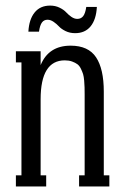

<svg xmlns="http://www.w3.org/2000/svg" viewBox="-20 -670 445 690"><path d="M150.9 -599.1Q138.2 -599.1 130.9 -589.4Q123.5 -579.6 120.1 -556.2H82Q84.5 -600.6 104.5 -625.2Q124.5 -649.9 160.2 -649.9Q179.2 -649.9 194.3 -642.3Q209.5 -634.8 217.5 -626Q225.6 -617.2 236.3 -609.6Q247.1 -602.1 257.8 -602.1Q271 -602.1 278.8 -611.8Q286.6 -621.6 290 -645H328.1Q325.7 -600.1 305.7 -575.4Q285.6 -550.8 250 -550.8Q231 -550.8 215.6 -558.3Q200.2 -565.9 191.9 -575Q183.6 -584 172.6 -591.6Q161.6 -599.1 150.9 -599.1ZM353 -340.8V-40H373V0H264.2V-40H284.2V-331.1Q284.2 -347.2 283.9 -356.2Q283.7 -365.2 282.5 -380.1Q281.2 -395 278.6 -403.6Q275.9 -412.1 270.8 -422.9Q265.6 -433.6 258.1 -439.2Q250.5 -444.8 239 -449Q227.5 -453.1 212.9 -453.1Q126 -453.1 126 -313V-40H146V0H37.1V-40H57.1V-445.8H37.1V-485.8H126V-436Q154.8 -505.9 233.9 -505.9Q297.4 -505.9 325.2 -464.1Q353 -422.4 353 -340.8Z"/></svg>

Font: Margherita
Style: Regular
Weight: 400
Designer: James Puckett
Foundry: Dunwich Type Founders
Version: Version 1.008;hotconv 1.0.109;makeotfexe 2.5.65596